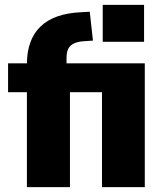

<svg xmlns="http://www.w3.org/2000/svg" viewBox="-20 -765 666 785"><path d="M90 0V-388H13V-506H124L90 -476V-502Q90 -603 145.5 -656.5Q201 -710 311 -715L347 -717L360 -599L317 -596Q297 -594 282.5 -587.5Q268 -581 260 -567Q252 -553 252 -527V-459L186 -506H572V0H397V-388H266V0ZM400 -594V-745H569V-594Z"/></svg>

Font: Nunito Sans 7pt Condensed Black
Style: Regular
Weight: 900
Width: 3
Designer: Vernon Adams
Foundry: Vernon Adams
Version: Version 3.101;gftools[0.9.27]